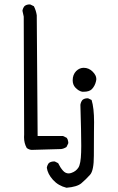

<svg xmlns="http://www.w3.org/2000/svg" viewBox="-20 -735 540 877"><path d="M361.8 -315.9Q387.7 -315.9 399.4 -327.6Q413.6 -342.3 418.5 -363.8Q419.9 -368.7 419.9 -371.8Q419.9 -375 419.7 -377.4Q419.4 -379.9 418.7 -383.1Q418 -386.2 416.5 -389.6Q412.1 -398.9 403.3 -407.7Q385.7 -425.3 362.3 -425.3Q343.3 -425.3 328.1 -410.6Q312 -394 312 -368.2Q312 -348.1 324.2 -335Q338.9 -319.3 355.5 -315.9Q358.9 -315.9 361.8 -315.9ZM291.5 -79.6Q292 -81.5 292 -84Q292 -86.4 291 -90.3Q290 -98.6 284.7 -105.5L267.6 -113.8H151.9L147.9 -665.5Q144.5 -687.5 134.8 -706.5L118.7 -714.4Q116.7 -714.8 115.2 -714.8Q101.1 -714.8 91.8 -707Q84.5 -697.8 82.5 -686L88.4 -659.2L90.3 -121.6Q89.8 -114.7 89.8 -108.4Q89.8 -80.6 102.1 -59.1Q111.3 -51.8 123.5 -50.3L259.3 -54.2Q271.5 -55.7 283.7 -63.5ZM409.7 -177.2Q409.7 -241.7 398.4 -278.3L383.3 -285.6Q381.3 -286.1 379.9 -286.1Q365.7 -286.1 356.4 -278.3Q349.1 -269 347.2 -256.3Q351.1 -128.4 351.1 -68.8Q351.1 -50.8 350.6 -39.1Q349.1 14.2 337.9 30.8Q326.7 47.9 306.2 54.7Q299.8 57.1 293.5 57.1Q278.8 57.1 267.6 44.4Q255.4 30.8 245.6 10.3L230 2.4Q228.5 2.4 227.5 2.4Q212.4 2.4 203.1 9.8Q195.8 19 193.8 31.2Q197.8 59.6 221.9 86.4Q246.1 113.3 283.7 122.6Q332 118.7 351.6 102.1Q373 84 391.6 63Q408.7 43.9 408.7 -23.9Q408.7 -91.8 409.2 -132.1Q409.7 -172.4 409.7 -177.2Z"/></svg>

Font: NaikaiFont
Style: Light
Weight: 300
Version: Version 1.89